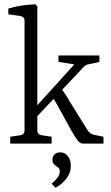

<svg xmlns="http://www.w3.org/2000/svg" viewBox="-20 -673 518 900"><path d="M28 0V-32L75 -39Q95 -42 95 -62V-576Q95 -595 74 -598L19 -606V-633Q48 -642 82.5 -647Q117 -652 145 -653L155 -644V-62Q155 -42 176 -39L222 -32V0ZM368 0Q355 0 343 -16Q331 -32 315 -60L271 -140Q257 -166 245 -187Q233 -208 221 -225L262 -265Q276 -246 286 -231.5Q296 -217 307 -197L389 -65Q395 -55 402.5 -49.5Q410 -44 417 -42L465 -32V0ZM144 -117 140 -163 340 -384 347 -368 254 -383V-413H446V-383L402 -373Q392 -372 385.5 -369Q379 -366 373 -360ZM312 104Q312 138 290.5 165Q269 192 240 207L222 188Q236 177 248 162Q260 147 260 131Q260 118 254.5 113.5Q249 109 244 106Q238 102 232 95.5Q226 89 226 76Q226 60 236 50.5Q246 41 263 41Q284 41 298 59Q312 77 312 104Z"/></svg>

Font: Yrsa Light
Style: Regular
Weight: 300
Designer: Anna Giedrys (Yrsa+Rasa design), David Brezina (Yrsa art-direction, Rasa art-direction, design)
Foundry: Rosetta Type Foundry
Version: Version 2.004